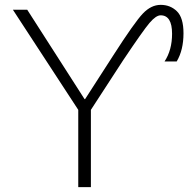

<svg xmlns="http://www.w3.org/2000/svg" viewBox="-20 -770 783 790"><path d="M330 -362 446 -542Q534 -679 568 -714.5Q602 -750 641 -750Q681 -750 708 -723.5Q735 -697 735 -633Q735 -564 707 -517H657Q688 -564 688 -631Q688 -707 641 -707Q622 -707 595.5 -676Q569 -645 486 -521L354 -318V0H302V-318L33 -730H92L328 -362Z"/></svg>

Font: M PLUS 1p Light
Style: Regular
Weight: 300
Version: Version 1.061